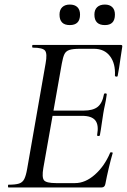

<svg xmlns="http://www.w3.org/2000/svg" viewBox="-20 -822 559 842"><path d="M17 0Q15 0 15 -6Q15 -12 17 -12Q48 -12 63.5 -17Q79 -22 86.5 -37Q94 -52 99 -81L180 -544Q188 -587 177.5 -600Q167 -613 124 -613Q121 -613 121 -619Q121 -625 124 -625H510Q518 -625 516 -616Q513 -598 509.5 -573.5Q506 -549 502.5 -526Q499 -503 496 -489Q495 -485 489.5 -486Q484 -487 484 -490Q487 -543 462.5 -575.5Q438 -608 392 -608H330Q300 -608 284.5 -603Q269 -598 262.5 -584.5Q256 -571 251 -543L170 -85Q163 -44 173 -31.5Q183 -19 226 -19H309Q354 -19 396 -56Q438 -93 463 -152Q464 -155 470 -154Q476 -153 474 -150Q466 -123 457 -85Q448 -47 442 -15Q439 0 426 0ZM418 -229Q417 -225 411 -225.5Q405 -226 406 -230Q414 -274 398 -294Q382 -314 340 -314H178L182 -337H347Q388 -337 408.5 -353.5Q429 -370 436 -409Q437 -413 443 -412.5Q449 -412 448 -407Q444 -378 440 -361Q436 -344 433 -325Q429 -302 426 -279Q423 -256 418 -229ZM440 -712Q394 -712 394 -758Q394 -779 406 -790.5Q418 -802 440 -802Q461 -802 472.5 -790.5Q484 -779 484 -758Q484 -712 440 -712ZM286 -712Q241 -712 241 -758Q241 -779 253 -790.5Q265 -802 286 -802Q308 -802 319.5 -790.5Q331 -779 331 -758Q331 -712 286 -712Z"/></svg>

Font: Cormorant Garamond Light Medium
Style: Italic
Weight: 500
Italic angle: -10°
Version: Version 4.001